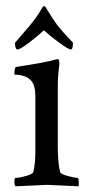

<svg xmlns="http://www.w3.org/2000/svg" viewBox="-20 -622 315 644"><path d="M217.8 -456.1Q210 -456.1 179.7 -478Q149.4 -500 127 -520.5Q105.5 -500 76.2 -478Q46.9 -456.1 39.1 -456.1Q30.3 -456.1 30.3 -478.5Q33.2 -482.4 51.8 -503.4Q70.3 -524.4 83 -540Q104.5 -566.4 119.1 -591.8Q125 -601.6 127 -601.6Q131.8 -601.6 136.7 -591.8Q160.2 -553.7 171.9 -538.1Q182.6 -524.4 195.8 -509.8Q209 -495.1 216.8 -487.3Q224.6 -479.5 224.6 -478.5Q224.6 -456.1 217.8 -456.1ZM173.8 -131.8Q173.8 -75.2 181.6 -44.9Q183.6 -38.1 207 -31.7Q230.5 -25.4 240.2 -25.4Q243.2 -25.4 244.1 -13.7Q245.1 -2 243.2 2.9Q145.5 -2 138.7 -2Q132.8 -2 32.2 2.9Q28.3 -1 28.3 -13.2Q28.3 -25.4 32.2 -25.4Q43.9 -25.4 66.9 -31.7Q89.8 -38.1 91.8 -44.9Q98.6 -73.2 98.6 -113.3V-297.9Q98.6 -335.9 85 -350.6Q75.2 -362.3 61 -366.7Q46.9 -371.1 37.6 -371.1Q28.3 -371.1 28.3 -373Q28.3 -396.5 34.2 -397.5Q137.7 -413.1 168.9 -422.9Q169.9 -422.9 171.9 -423.3Q173.8 -423.8 173.8 -423.8Q177.7 -423.8 178.7 -415.5Q179.7 -407.2 178.7 -403.3Q173.8 -364.3 173.8 -333Z"/></svg>

Font: Crimson Text
Style: Roman
Weight: 400
Version: Version 0.13